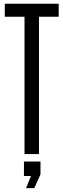

<svg xmlns="http://www.w3.org/2000/svg" viewBox="-20 -820 338 1022"><path d="M110.5 0V-731H5.5V-800H292.5V-731H187.5V0ZM118.5 181.5 145 117H107.5V40H195.5V108L162.5 181.5Z"/></svg>

Font: Big Shoulders Display Thin Medium
Style: Regular
Weight: 500
Version: Version 2.002